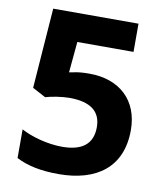

<svg xmlns="http://www.w3.org/2000/svg" viewBox="-82 -781 733 858"><g transform="rotate(10 285.0 -352.0)"><path d="M231 -334C326 -334 374 -298 374 -226C374 -151 328 -113 236 -113C169 -113 95 -134 49 -159V-29C98 -3 162 10 241 10C414 10 526 -71 526 -239C526 -375 437 -456 300 -456C271 -456 246 -454 226 -449L209 -446L222 -586H477V-714H90L63 -350L123 -318C148 -326 198 -334 231 -334Z"/></g></svg>

Font: Passageway
Style: Regular
Weight: 700
Foundry: Ascender Corporation
Version: Version 1.11